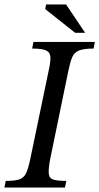

<svg xmlns="http://www.w3.org/2000/svg" viewBox="-33 -846 448 866"><path d="M260 0H-13L-7 -30Q34 -30 54.5 -37Q75 -44 85 -65.5Q95 -87 104 -131L186 -525Q195 -564 194.5 -586.5Q194 -609 176 -618Q158 -627 112 -627L118 -657H395L389 -627Q345 -627 323 -618Q301 -609 292 -586.5Q283 -564 275 -525L193 -127Q185 -84 187 -63Q189 -42 207.5 -36Q226 -30 266 -30ZM351 -698H306L171 -805L175 -826H265Z"/></svg>

Font: STIX Two Text
Style: Italic
Weight: 400
Italic angle: -12°
Designer: Ross Mills, John Hudson & Paul Hanslow, Tiro Typeworks Ltd; with prior portions MicroPress Inc. and Coen Hoffman, Elsevi
Foundry: Tiro Typeworks Ltd
Version: Version 2.13 b171